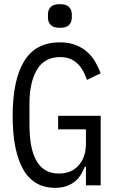

<svg xmlns="http://www.w3.org/2000/svg" viewBox="-20 -893 568 925"><path d="M268 -759Q237 -759 224 -773Q211 -787 211 -808V-824Q211 -845 224 -859Q237 -873 268 -873Q300 -873 313 -859Q326 -845 326 -824V-808Q326 -787 313 -773Q300 -759 268 -759ZM394 -90H389Q381 -71 370 -52.5Q359 -34 342.5 -20Q326 -6 302 3Q278 12 246 12Q142 12 91.5 -77.5Q41 -167 41 -334Q41 -508 96.5 -598.5Q152 -689 268 -689Q312 -689 345 -676Q378 -663 401 -642Q424 -621 439.5 -594Q455 -567 465 -540L399 -508Q391 -531 380.5 -550.5Q370 -570 355 -585Q340 -600 319 -609Q298 -618 270 -618Q194 -618 158 -557Q122 -496 122 -394V-289Q122 -238 129.5 -195.5Q137 -153 153.5 -122Q170 -91 197 -74Q224 -57 263 -57Q325 -57 359.5 -97Q394 -137 394 -200V-270H260V-335H465V0H394Z"/></svg>

Font: PlemolJP
Style: Regular
Weight: 400
Monospace: yes
Version: v2.0.4; ttfautohint (v1.8.4.7-5d5b-dirty) -l 6 -r 45 -G 200 